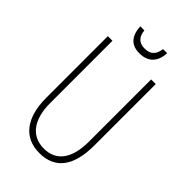

<svg xmlns="http://www.w3.org/2000/svg" viewBox="-265 -964 1060 1060"><g transform="rotate(45 265.0 -434.5)"><path d="M268 -770C336 -770 373 -810 376 -879H344C338 -832 315 -809 270 -809C225 -809 203 -833 198 -879H166C171 -805 204 -770 268 -770ZM267 10C389 10 452 -73 452 -234V-714H416V-229C416 -97 364 -25 267 -25C170 -25 114 -98 114 -228V-714H78V-234C78 -78 145 10 267 10Z"/></g></svg>

Font: Kathrein 37 Thin Condensed
Style: Regular
Weight: 250
Width: 3
Designer: Lazydogs Typefoundry, based on Open Sans by Ascender Corporation
Foundry: Lazydogs Typefoundry
Version: Version 1.003;PS 001.003;hotconv 1.0.88;makeotf.lib2.5.64775